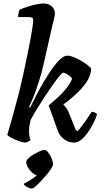

<svg xmlns="http://www.w3.org/2000/svg" viewBox="-20 -820 599 1104"><path d="M128 0Q117 0 100.5 -5Q84 -10 66.5 -17.5Q49 -25 36.5 -32.5Q24 -40 22 -45Q26 -60 34.5 -87.5Q43 -115 52.5 -150Q62 -185 71.5 -221Q81 -257 89 -287Q102 -338 113.5 -391.5Q125 -445 135.5 -495Q146 -545 154 -588Q162 -631 166.5 -661Q171 -691 171 -703Q171 -715 164 -718.5Q157 -722 144 -722H84Q84 -734 87 -746Q90 -758 92 -764Q107 -771 132.5 -779.5Q158 -788 185 -794Q212 -800 231 -800Q260 -800 278 -783Q296 -766 296 -741Q296 -739 295 -732.5Q294 -726 291 -713Q288 -700 282 -677L233 -461Q220 -401 203 -349Q186 -297 171 -260Q156 -223 147 -205L153 -201Q170 -236 191 -276.5Q212 -317 235.5 -356.5Q259 -396 282.5 -428.5Q306 -461 327.5 -480.5Q349 -500 367 -500Q383 -500 405 -491Q427 -482 449 -469Q471 -456 486.5 -443.5Q502 -431 504 -425Q504 -395 486 -362.5Q468 -330 432.5 -294Q397 -258 344 -219Q354 -210 364 -195Q374 -180 383 -154L416 -72L426 -66Q436 -76 451 -96Q466 -116 481.5 -138.5Q497 -161 507 -177Q516 -177 526 -172.5Q536 -168 538 -163Q532 -142 518.5 -114.5Q505 -87 486.5 -60.5Q468 -34 447.5 -17Q427 0 407 0Q377 0 351 -17.5Q325 -35 313 -66L260 -214Q282 -232 304.5 -252.5Q327 -273 346 -294Q365 -315 378 -334.5Q391 -354 394 -369Q388 -378 377.5 -385.5Q367 -393 357.5 -397.5Q348 -402 343 -402Q338 -402 322 -383Q306 -364 284 -333Q262 -302 238 -265.5Q214 -229 192.5 -193.5Q171 -158 156 -130Q152 -114 149.5 -99Q147 -84 147 -66Q147 -53 149 -39.5Q151 -26 155 -15Q154 -12 145 -7.5Q136 -3 128 0ZM166 264Q152 264 135.5 255Q119 246 116 237Q134 228 151 217.5Q168 207 183 195.5Q198 184 207 172L201 190Q188 190 171.5 177.5Q155 165 143 146.5Q131 128 131 112Q131 102 143.5 90Q156 78 174 67.5Q192 57 209 49.5Q226 42 235 42Q246 42 257.5 57Q269 72 277 91Q285 110 285 124Q285 133 274.5 149.5Q264 166 247.5 185.5Q231 205 214 223Q197 241 183.5 252.5Q170 264 166 264Z"/></svg>

Font: Texturina Medium 12pt
Style: Bold Italic
Weight: 700
Italic angle: -11°
Version: Version 1.002